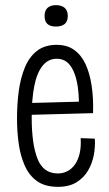

<svg xmlns="http://www.w3.org/2000/svg" viewBox="-20 -714 424 745"><path d="M205 11Q155 11 124 -11Q93 -33 76 -71.5Q59 -110 52.5 -157Q46 -204 46 -255Q46 -311 53 -362Q60 -413 77 -453.5Q94 -494 124 -517Q154 -540 200 -540Q240 -540 267.5 -520.5Q295 -501 311.5 -466Q328 -431 335.5 -382Q343 -333 341 -275L84 -268V-314L306 -320L286 -301Q287 -357 278 -398.5Q269 -440 250 -463Q231 -486 200 -486Q167 -486 145 -458.5Q123 -431 113 -380Q103 -329 103 -258Q103 -155 125.5 -98Q148 -41 204 -41Q225 -41 242 -50Q259 -59 271 -76Q283 -93 289 -118.5Q295 -144 293 -178L348 -176Q350 -145 344 -112.5Q338 -80 321.5 -52Q305 -24 276.5 -6.5Q248 11 205 11ZM197 -611Q175 -611 164 -621Q153 -631 153 -652Q153 -673 164.5 -683.5Q176 -694 197 -694Q219 -694 231 -683.5Q243 -673 243 -652Q243 -631 231 -621Q219 -611 197 -611Z"/></svg>

Font: Bricolage Grotesque 24pt Condensed ExtraLight
Style: Regular
Weight: 250
Width: 3
Designer: Mathieu Triay
Foundry: Atelier Triay
Version: Version 1.001;gftools[0.9.33.dev8+g029e19f]